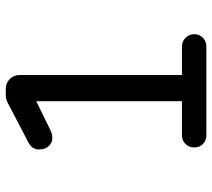

<svg xmlns="http://www.w3.org/2000/svg" viewBox="-55 -683 738 668"><g transform="rotate(-90 314.0 -349.0)"><path d="M529 -42Q529 -24 516.5 -12Q504 0 486 0H177Q159 0 147 -12Q135 -24 135 -42Q135 -60 147 -72.5Q159 -85 177 -85H296V-592L194 -542Q189 -540 184 -538Q179 -536 165.5 -536Q152 -536 140 -548Q128 -560 128 -583.5Q128 -607 154 -620L290 -691Q304 -698 318 -698H339Q359 -698 373 -684Q387 -670 387 -650V-85H486Q504 -85 516.5 -72.5Q529 -60 529 -42Z"/></g></svg>

Font: Varela Round
Style: Regular
Weight: 400
Designer: Joe Prince
Foundry: Joe Prince
Version: Version 1.000